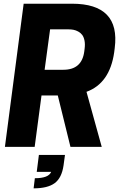

<svg xmlns="http://www.w3.org/2000/svg" viewBox="-20 -800 663 1046"><path d="M334 43.9 326.2 101.1Q316.4 169.4 277.8 197.8Q239.3 226.1 163.1 226.1L169.9 170.9Q245.1 170.9 258.8 136.2H180.2L191.9 43.9ZM206.1 -279.8 168.9 0H6.8L108.9 -779.8H372.1Q636.2 -779.8 605 -538.1L602.1 -515.1Q578.1 -346.2 451.2 -299.8L534.2 0H363.8L294.9 -279.8ZM223.1 -419.9H325.2Q425.8 -419.9 439 -519L440.9 -534.2Q444.3 -559.6 440.4 -578.9Q436.5 -598.1 428 -609.6Q419.4 -621.1 406.2 -628.2Q393.1 -635.3 380.4 -637.7Q367.7 -640.1 353 -640.1H252.9Z"/></svg>

Font: Cooper Hewitt
Style: Bold Italic
Weight: 712
Designer: Village Type and Design LLC
Foundry: Cooper Hewitt Smithsonian Design Museum
Version: 1.000